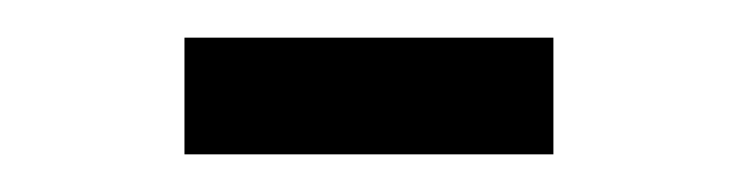

<svg xmlns="http://www.w3.org/2000/svg" viewBox="-20 -368 390 102"><path d="M78 -286V-348H274V-286Z"/></svg>

Font: Inconsolata ExtraCondensed
Style: Regular
Weight: 400
Width: 2
Monospace: yes
Designer: Raph Levien, Cyreal, Brenton Simpson
Foundry: Raph Levien, Cyreal, Google
Version: Version 3.000; ttfautohint (v1.8.2.53-6de2)